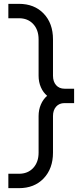

<svg xmlns="http://www.w3.org/2000/svg" viewBox="-20 -800 422 1000"><path d="M23.5 180V105H78.5Q125 105 153 74.8Q181 44.5 181 -5V-195.5Q181 -228 192.8 -255.5Q204.5 -283 225.5 -301Q204.5 -318.5 192.8 -345.8Q181 -373 181 -405.5V-595Q181 -644.5 153 -674.8Q125 -705 78.5 -705H23.5V-780H78.5Q159 -780 207.5 -729.2Q256 -678.5 256 -595V-405.5Q256 -375 272.2 -356.5Q288.5 -338 316 -338H366V-263H316Q288.5 -263 272.2 -244.5Q256 -226 256 -195.5V-5Q256 78 207.5 129Q159 180 78.5 180Z"/></svg>

Font: Mohave Light
Style: Regular
Weight: 400
Version: Version 2.003